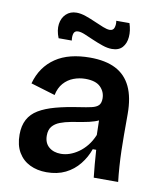

<svg xmlns="http://www.w3.org/2000/svg" viewBox="-83 -794 739 875"><g transform="rotate(10 286.5 -357.0)"><path d="M191 13Q148 13 114 -3.5Q80 -20 60.5 -53Q41 -86 41 -135Q41 -176 56.5 -205Q72 -234 103 -252.5Q134 -271 180 -283.5Q226 -296 287 -305Q321 -310 343 -315Q365 -320 375 -330.5Q385 -341 385 -362Q385 -393 363 -415Q341 -437 293 -437Q265 -437 238.5 -427Q212 -417 193 -395.5Q174 -374 167 -340L54 -374Q65 -414 86 -444Q107 -474 138 -495Q169 -516 209 -526Q249 -536 297 -536Q369 -536 416 -512Q463 -488 486.5 -438.5Q510 -389 510 -312V-214Q510 -180 511 -143.5Q512 -107 514.5 -70.5Q517 -34 521 0H408Q405 -28 402 -60.5Q399 -93 397 -127H381Q368 -89 342 -56.5Q316 -24 278.5 -5.5Q241 13 191 13ZM241 -81Q261 -81 281.5 -88Q302 -95 322 -109Q342 -123 359 -144Q376 -165 388 -194L386 -280L410 -276Q393 -262 368.5 -254Q344 -246 316.5 -241.5Q289 -237 261.5 -232Q234 -227 212 -218.5Q190 -210 177 -194.5Q164 -179 164 -152Q164 -118 185.5 -99.5Q207 -81 241 -81ZM387 -592Q367 -592 343.5 -600Q320 -608 297 -618Q274 -628 255 -636Q236 -644 223 -644Q207 -644 202.5 -631Q198 -618 201 -598H140Q126 -633 130 -662Q134 -691 153 -709Q172 -727 201 -727Q221 -727 244 -719Q267 -711 289.5 -701Q312 -691 331 -683.5Q350 -676 362 -676Q379 -676 383.5 -691Q388 -706 385 -722H446Q457 -689 454.5 -659Q452 -629 435.5 -610.5Q419 -592 387 -592Z"/></g></svg>

Font: Bricolage Grotesque 18pt SemiBold
Style: Regular
Weight: 600
Version: Version 1.001;gftools[0.9.33.dev8+g029e19f]